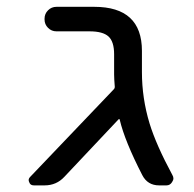

<svg xmlns="http://www.w3.org/2000/svg" viewBox="-20 -567 572 566"><path d="M398.4 -354.5Q398.4 -277.3 420.9 -203.1Q440.4 -139.6 488.3 -50.8Q491.2 -45.9 491.2 -41Q491.2 -36.1 487.3 -30.3Q481.4 -20.5 470.7 -20.5H449.2Q415 -20.5 399.4 -50.8Q347.7 -151.4 333 -213.9Q332 -217.8 329.1 -214.8L169.9 -45.9Q146.5 -20.5 111.3 -20.5H80.1Q69.3 -20.5 66.4 -29.3Q64.5 -33.2 64.5 -36.1Q64.5 -41 69.3 -45.9L315.4 -303.7Q318.4 -306.6 318.4 -310.5Q316.4 -335 316.4 -347.7V-407.2Q316.4 -444.3 299.8 -459.5Q283.2 -474.6 244.1 -474.6H146.5Q131.8 -474.6 121.6 -484.9Q111.3 -495.1 111.3 -509.8V-511.7Q111.3 -526.4 121.6 -536.6Q131.8 -546.9 146.5 -546.9H257.8Q398.4 -546.9 398.4 -417Z"/></svg>

Font: Gen Jyuu GothicL Regular
Style: Regular
Weight: 400
Designer: [Source Han Sans]
Ryoko NISHIZUKA  (kana & ideographs); Paul D. Hunt (Latin, Greek & Cyrillic); Wenlong ZHANG  (bopomofo
Version: Version 1.002.20150607